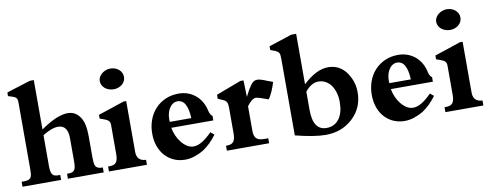

<svg xmlns="http://www.w3.org/2000/svg" viewBox="-61 -1008 3376 1320"><g transform="rotate(-10 1627.0 -348.0)"><path d="M212.4 -106.9Q212.4 -83.5 215.8 -69.1Q219.2 -54.7 225.8 -47.1Q232.4 -39.6 242.7 -37.1Q252.9 -34.7 266.6 -34.7H278.3V0H8.8V-34.7H24.9Q44.4 -34.7 55.9 -38.8Q67.4 -43 73.2 -52Q79.1 -61 80.6 -75.7Q82 -90.3 82 -110.8V-573.2Q82 -588.4 79.6 -596.9Q77.1 -605.5 70.3 -610.8Q63.5 -616.2 51 -620.4Q38.6 -624.5 18.6 -630.9V-655.8Q22 -657.2 34.7 -661.4Q47.4 -665.5 64.7 -670.9Q82 -676.3 101.8 -682.4Q121.6 -688.5 138.9 -694.1Q156.2 -699.7 169.2 -703.6Q182.1 -707.5 185.5 -708.5H212.4V-363.8Q326.7 -444.3 402.3 -444.3Q439.5 -444.3 465.6 -422.1Q491.7 -399.9 505.4 -360.4Q511.7 -339.4 514.4 -313.5Q517.1 -287.6 517.1 -255.9V-117.2Q517.1 -97.2 518.6 -82.5Q520 -67.9 522.9 -60.5Q526.9 -48.3 538.3 -41.5Q549.8 -34.7 564.9 -34.7H575.7V0H325.7V-34.7H334Q349.6 -34.7 360.1 -37.8Q370.6 -41 377 -49.6Q383.3 -58.1 385.7 -73Q388.2 -87.9 388.2 -110.8V-271Q388.2 -363.8 319.8 -363.8Q297.9 -363.8 269.5 -353Q241.2 -342.3 212.4 -323.7Z M743.7 -695.3Q760.7 -695.3 775.9 -689.9Q791 -684.6 802.2 -675Q813.5 -665.5 820.3 -652.3Q827.1 -639.2 827.1 -623Q827.1 -606.9 820.3 -593.8Q813.5 -580.6 802 -571Q790.5 -561.5 775.4 -556.2Q760.3 -550.8 743.7 -550.8Q726.1 -550.8 710.4 -556.2Q694.8 -561.5 683.1 -571Q671.4 -580.6 664.6 -594Q657.7 -607.4 657.7 -623Q657.7 -637.7 665 -650.9Q672.4 -664.1 684.6 -674.1Q696.8 -684.1 712.2 -689.7Q727.5 -695.3 743.7 -695.3ZM877.4 0H612.3V-34.7H623.5Q655.3 -34.7 668.7 -51.3Q682.1 -67.9 682.1 -107.9V-311Q682.1 -323.7 679.2 -331.5Q676.3 -339.4 668.7 -345.2Q661.1 -351.1 647.5 -356.4Q633.8 -361.8 612.3 -369.1V-395.5Q655.8 -409.7 702.9 -425.5Q750 -441.4 793.5 -456.1H813V-101.1Q813 -68.8 829.6 -52.2Q846.2 -35.6 877.4 -34.7Z M1233.4 -263.2Q1231 -326.2 1212.6 -359.9Q1194.3 -393.6 1158.2 -393.6Q1144 -393.6 1130.4 -386Q1116.7 -378.4 1106.2 -363.8Q1095.7 -349.1 1089.1 -328.4Q1082.5 -307.6 1082.5 -281.2Q1082.5 -277.3 1082.8 -272.2Q1083 -267.1 1083.5 -263.2ZM1370.6 -124Q1350.1 -95.7 1325.2 -71Q1300.3 -46.4 1272.5 -28.3Q1240.7 -9.8 1208.3 0.7Q1175.8 11.2 1143.1 11.2Q1102.1 11.2 1066.9 -3.9Q1031.7 -19 1005.6 -47.1Q979.5 -75.2 964.8 -115.2Q950.2 -155.3 950.2 -205.1Q950.2 -255.4 966.3 -299.1Q982.4 -342.8 1012 -375Q1041.5 -407.2 1083.3 -425.8Q1125 -444.3 1176.3 -444.3Q1211.4 -444.3 1241.5 -433.1Q1271.5 -421.9 1294.7 -402.1Q1317.9 -382.3 1333.7 -354.7Q1349.6 -327.1 1356.4 -294.4Q1360.4 -277.8 1366 -267.8Q1371.6 -257.8 1379.9 -252.4V-221.2H1086.4Q1091.3 -192.9 1103.3 -165.5Q1115.2 -138.2 1132.6 -116.7Q1149.9 -95.2 1171.1 -81.8Q1192.4 -68.4 1216.3 -68.4Q1244.1 -68.4 1276.4 -87.6Q1308.6 -106.9 1345.2 -144.5Z M1730.5 -34.7V0H1435.5V-34.7H1442.9Q1476.1 -34.7 1488.8 -52.5Q1501.5 -70.3 1501.5 -107.9V-280.8Q1501.5 -303.7 1499 -315.7Q1496.6 -327.6 1489.5 -335Q1482.4 -342.3 1469.5 -347.7Q1456.5 -353 1435.5 -362.3V-390.1Q1440.4 -392.1 1453.9 -397.2Q1467.3 -402.3 1485.4 -409.2Q1503.4 -416 1523.7 -423.6Q1543.9 -431.2 1561.8 -438Q1579.6 -444.8 1592.5 -449.7Q1605.5 -454.6 1609.4 -456.1H1631.8L1635.3 -340.3Q1636.7 -343.3 1640.6 -350.8Q1644.5 -358.4 1648.9 -366.5Q1653.3 -374.5 1656.7 -381.1Q1660.2 -387.7 1660.6 -388.2Q1670.4 -404.3 1678.2 -415.3Q1686 -426.3 1693.4 -432.6Q1700.7 -439 1708.5 -441.7Q1716.3 -444.3 1725.1 -444.3Q1733.4 -444.3 1742.4 -442.1Q1751.5 -439.9 1760.5 -437Q1769.5 -434.1 1778.3 -430.4Q1787.1 -426.8 1794.4 -423.8Q1803.2 -419.9 1812.7 -417.2Q1822.3 -414.6 1830.6 -410.6Q1820.3 -376 1807.4 -346.7Q1794.4 -317.4 1780.3 -297.4Q1746.6 -310.1 1724.9 -316.9Q1703.1 -323.7 1693.8 -323.7Q1680.2 -323.7 1664.3 -311Q1648.4 -298.3 1631.8 -275.9V-105.5Q1631.8 -67.4 1647.5 -51Q1663.1 -34.7 1702.1 -34.7Z M2043.9 -177.7Q2043.9 -34.7 2138.7 -34.7Q2167.5 -34.7 2189.5 -46.1Q2211.4 -57.6 2226.8 -78.4Q2242.2 -99.1 2250 -128.7Q2257.8 -158.2 2257.8 -194.3Q2257.8 -229.5 2249.3 -259.5Q2240.7 -289.6 2225.1 -311.8Q2209.5 -334 2186.8 -346.4Q2164.1 -358.9 2136.2 -358.9Q2111.8 -358.9 2087.9 -344.7Q2064 -330.6 2043.9 -304.2ZM1913.6 -552.7Q1913.6 -572.8 1912.1 -584.2Q1910.6 -595.7 1904.1 -603Q1897.5 -610.4 1884.8 -616Q1872.1 -621.6 1849.1 -629.9V-655.8Q1852.5 -656.7 1864.7 -660.9Q1877 -665 1893.6 -670.4Q1910.2 -675.8 1929.2 -682.1Q1948.2 -688.5 1964.8 -693.8Q1981.4 -699.2 1993.7 -703.4Q2005.9 -707.5 2009.3 -708.5H2043.9V-356.4Q2091.3 -400.9 2134.8 -422.6Q2178.2 -444.3 2220.2 -444.3Q2318.8 -444.3 2367.7 -342.3Q2379.4 -318.8 2385 -293.2Q2390.6 -267.6 2390.6 -240.2Q2390.6 -131.8 2314.5 -60.5Q2237.8 11.2 2124.5 11.2Q2084.5 11.2 2030.3 2.4Q1976.1 -6.3 1913.6 -22.5Z M2766.1 -263.2Q2763.7 -326.2 2745.4 -359.9Q2727.1 -393.6 2690.9 -393.6Q2676.8 -393.6 2663.1 -386Q2649.4 -378.4 2638.9 -363.8Q2628.4 -349.1 2621.8 -328.4Q2615.2 -307.6 2615.2 -281.2Q2615.2 -277.3 2615.5 -272.2Q2615.7 -267.1 2616.2 -263.2ZM2903.3 -124Q2882.8 -95.7 2857.9 -71Q2833 -46.4 2805.2 -28.3Q2773.4 -9.8 2741 0.7Q2708.5 11.2 2675.8 11.2Q2634.8 11.2 2599.6 -3.9Q2564.5 -19 2538.3 -47.1Q2512.2 -75.2 2497.6 -115.2Q2482.9 -155.3 2482.9 -205.1Q2482.9 -255.4 2499 -299.1Q2515.1 -342.8 2544.7 -375Q2574.2 -407.2 2616 -425.8Q2657.7 -444.3 2709 -444.3Q2744.1 -444.3 2774.2 -433.1Q2804.2 -421.9 2827.4 -402.1Q2850.6 -382.3 2866.5 -354.7Q2882.3 -327.1 2889.2 -294.4Q2893.1 -277.8 2898.7 -267.8Q2904.3 -257.8 2912.6 -252.4V-221.2H2619.1Q2624 -192.9 2636 -165.5Q2647.9 -138.2 2665.3 -116.7Q2682.6 -95.2 2703.9 -81.8Q2725.1 -68.4 2749 -68.4Q2776.9 -68.4 2809.1 -87.6Q2841.3 -106.9 2877.9 -144.5Z M3092.3 -695.3Q3109.4 -695.3 3124.5 -689.9Q3139.6 -684.6 3150.9 -675Q3162.1 -665.5 3168.9 -652.3Q3175.8 -639.2 3175.8 -623Q3175.8 -606.9 3168.9 -593.8Q3162.1 -580.6 3150.6 -571Q3139.2 -561.5 3124 -556.2Q3108.9 -550.8 3092.3 -550.8Q3074.7 -550.8 3059.1 -556.2Q3043.5 -561.5 3031.7 -571Q3020 -580.6 3013.2 -594Q3006.3 -607.4 3006.3 -623Q3006.3 -637.7 3013.7 -650.9Q3021 -664.1 3033.2 -674.1Q3045.4 -684.1 3060.8 -689.7Q3076.2 -695.3 3092.3 -695.3ZM3226.1 0H2960.9V-34.7H2972.2Q3003.9 -34.7 3017.3 -51.3Q3030.8 -67.9 3030.8 -107.9V-311Q3030.8 -323.7 3027.8 -331.5Q3024.9 -339.4 3017.3 -345.2Q3009.8 -351.1 2996.1 -356.4Q2982.4 -361.8 2960.9 -369.1V-395.5Q3004.4 -409.7 3051.5 -425.5Q3098.6 -441.4 3142.1 -456.1H3161.6V-101.1Q3161.6 -68.8 3178.2 -52.2Q3194.8 -35.6 3226.1 -34.7Z"/></g></svg>

Font: XB Niloofar
Style: Bold
Weight: 700
Designer: Behnam
Foundry: Irmug
Version: Version 7.201 2008